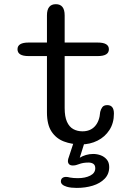

<svg xmlns="http://www.w3.org/2000/svg" viewBox="-20 -679 659 916"><path d="M116 -411.5Q63.5 -411.5 63.5 -444Q63.5 -476 116 -476H204V-605.5Q204 -659 246.5 -659Q288.5 -659 288.5 -605.5V-476H446.5Q499.5 -476 499.5 -444Q499.5 -411.5 446.5 -411.5H288.5V-163.5Q288.5 -122.5 299.5 -98Q310.5 -73.5 329.8 -63Q349 -52.5 373.5 -52.5Q411 -52.5 433 -76.8Q455 -101 458 -145Q461 -158 468.2 -167.8Q475.5 -177.5 492 -177.5Q507.5 -177.5 515.5 -167.5Q523.5 -157.5 523.5 -137Q523.5 -92 502.2 -59Q481 -26 445.2 -8Q409.5 10 366 10Q322 10 285 -4Q248 -18 226 -51.2Q204 -84.5 204 -142.5V-411.5ZM346 217.5Q333 217.5 321 216.2Q309 215 299 212Q270.5 203.5 270.5 186.5Q270.5 176 277.2 170.5Q284 165 295 165Q303 165 314 168Q321 169.5 331.2 170.2Q341.5 171 351.5 171Q386.5 171 410.5 158.8Q434.5 146.5 434.5 123.5Q434.5 109 425.5 102.8Q416.5 96.5 402.5 96.5Q388 96.5 377 98.5Q366 100.5 357 104Q349.5 107 342.2 108.8Q335 110.5 327 110.5Q316 110.5 310 104.8Q304 99 304 89Q304 85 305.2 79.8Q306.5 74.5 308.5 70L331.5 0Q335 -8.5 343.5 -16.8Q352 -25 364 -25Q373.5 -25 379.5 -20.8Q385.5 -16.5 385.5 -8.5Q385.5 -7 385 -4.5Q384.5 -2 383.5 0L360.5 73.5Q373 65.5 389.8 60.5Q406.5 55.5 424.5 55.5Q443.5 55.5 460.8 62Q478 68.5 489.5 82.2Q501 96 501 118Q501 151.5 479.2 173.8Q457.5 196 422.5 206.8Q387.5 217.5 346 217.5Z"/></svg>

Font: Sono Monospace
Style: Regular
Weight: 400
Designer: Tyler Finck
Foundry: Tyler Finck
Version: Version 2.112